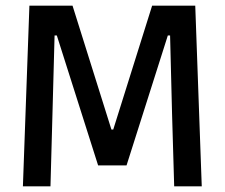

<svg xmlns="http://www.w3.org/2000/svg" viewBox="-20 -659 794 679"><path d="M61 0 84 -639H236.5L374 -201H380.5L518 -639H670.5L693.5 0H596L588.5 -255.5L581.5 -533.5H573.5L427.5 -74H327L181 -533.5H173L165.5 -255L158.5 0Z"/></svg>

Font: Anek Bangla Medium Medium
Style: Regular
Weight: 500
Version: Version 1.003